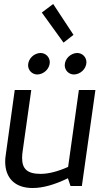

<svg xmlns="http://www.w3.org/2000/svg" viewBox="-20 -934 563 964"><path d="M247 -914 190 -871 299 -720 349 -759ZM230 -621C230 -647 210 -668 183 -668C152 -667 122 -641 121 -607C121 -581 141 -560 168 -560C199 -561 229 -587 230 -621ZM414 -621C414 -647 394 -668 367 -668C336 -667 306 -641 305 -607C305 -581 325 -560 352 -560C383 -561 413 -587 414 -621ZM91 -141C91 -152 92 -164 94 -177L137 -482H54L9 -157C7 -145 6 -134 6 -123C6 -41 54 10 144 10C196 10 255 -7 321 -39L334 0H391L459 -482H376L322 -96C270 -73 224 -61 184 -61C117 -61 91 -86 91 -141Z"/></svg>

Font: Cantarell
Style: Oblique
Weight: 400
Italic angle: -8°
Designer: Dave Crossland
Version: Version 0.024